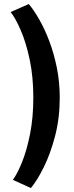

<svg xmlns="http://www.w3.org/2000/svg" viewBox="-20 -720 367 948"><path d="M132.5 208.5 43.5 168Q65.5 138.5 89 80.2Q112.5 22 128.5 -59Q144.5 -140 144.5 -237.5Q144.5 -341.5 126.5 -426Q108.5 -510.5 82.5 -570.5Q56.5 -630.5 32.5 -660.5L122 -700Q146.5 -671.5 173.2 -625Q200 -578.5 223 -518Q246 -457.5 260.5 -386.5Q275 -315.5 275 -237.5Q275 -136.5 252 -48.5Q229 39.5 196.2 105.5Q163.5 171.5 132.5 208.5Z"/></svg>

Font: League Spartan Thin
Style: Bold
Weight: 700
Version: Version 2.002